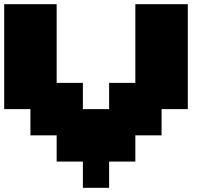

<svg xmlns="http://www.w3.org/2000/svg" viewBox="-20 -1020 1040 915"><path d="M375 -125V-250H250V-375H125V-500H0V-1000H250V-625H375V-500H500V-625H625V-1000H875V-500H750V-375H625V-250H500V-125Z"/></svg>

Font: Press Start 2P
Style: Regular
Weight: 400
Designer: CodeMan38
Foundry: CodeMan38
Version: Version 3.000